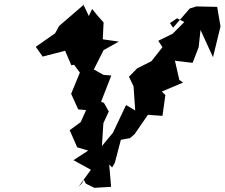

<svg xmlns="http://www.w3.org/2000/svg" viewBox="-20 -864 1080 923"><path d="M383 0 393 19 434 39 514 34 505 -73 519 -59 532 -81 561 -192 605 -200 627 -219 691 -312 761 -307 775 -407 758 -424 860 -467 842 -480 821 -572 906 -562 935 -637 944 -720 1004 -589 1040 -737 1024 -831 923 -833 892 -823 812 -731 797 -753 831 -776 866 -758 810 -702 741 -668 761 -637 708 -570 639 -535 600 -495 622 -449 630 -333 586 -359 523 -226 470 -162 477 -272 503 -328 480 -369 466 -375 515 -501 478 -504 431 -530 478 -623 551 -664 474 -675 478 -756 447 -791 423 -821 407 -787 380 -844 379 -825V-838L264 -739L245 -704L152 -639L185 -592L293 -620L323 -550L336 -553L364 -515L322 -413L356 -338L394 -335L368 -277L315 -238L351 -156L404 -140L333 -94L417 -48L358 33L374 17Z"/></svg>

Font: Hussar Lance
Style: Italic
Weight: 700
Foundry: Cannot Into Space Fonts, PlusOne Fonts
Version: Version 2.27